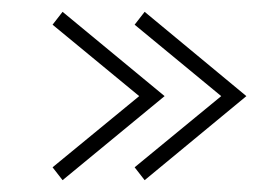

<svg xmlns="http://www.w3.org/2000/svg" viewBox="-20 -403 471 328"><path d="M86.9 -95.2 69.8 -117.2 217.8 -238.8 69.8 -360.8 86.9 -382.8 261.2 -238.8ZM227.1 -95.2 210 -117.2 357.9 -238.8 210 -360.8 227.1 -382.8 400.9 -238.8Z"/></svg>

Font: Clicker Script
Style: Regular
Weight: 400
Designer: Astigmatic (AOETI)
Foundry: Astigmatic (AOETI)
Version: Version 1.000